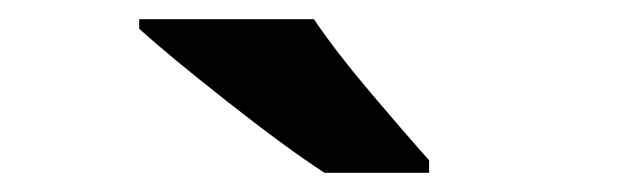

<svg xmlns="http://www.w3.org/2000/svg" viewBox="-20 -786 644 200"><path d="M307 -766H125V-756Q156 -728 217 -680Q278 -632 318 -606H427V-619Q402 -647 366 -689.5Q330 -732 307 -766Z"/></svg>

Font: Noto Sans UI Extra
Style: Regular
Weight: 800
Designer: Monotype Design Team
Foundry: Monotype Imaging Inc.
Version: Version 1.901